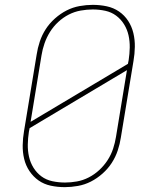

<svg xmlns="http://www.w3.org/2000/svg" viewBox="-20 -763 640 791"><path d="M247 8Q217 8 189 2Q161 -4 139 -19.5Q117 -35 101.5 -58Q86 -81 79.5 -108.5Q73 -136 73.5 -165Q74 -194 79 -223L131 -538Q135 -565 144 -592Q153 -619 168.5 -643Q184 -667 206.5 -687Q229 -707 254.5 -720Q280 -733 308 -738Q336 -743 362 -743Q392 -743 420 -737Q448 -731 470.5 -715.5Q493 -700 508 -677Q523 -654 529.5 -626.5Q536 -599 535.5 -570Q535 -541 530 -512L478 -197Q474 -170 465 -143Q456 -116 440.5 -92Q425 -68 402.5 -48Q380 -28 354.5 -15Q329 -2 301 3Q273 8 247 8ZM106 -261 507 -500 510 -515Q514 -541 514.5 -567Q515 -593 509.5 -617.5Q504 -642 491 -663Q478 -684 458.5 -698.5Q439 -713 414 -718.5Q389 -724 362 -724Q338 -724 312.5 -719.5Q287 -715 263.5 -703Q240 -691 220 -672.5Q200 -654 186 -631.5Q172 -609 163.5 -584.5Q155 -560 151 -535ZM248 -11Q272 -11 297 -15.5Q322 -20 345.5 -32Q369 -44 389 -62.5Q409 -81 423.5 -103.5Q438 -126 446 -150.5Q454 -175 458 -200L503 -474L102 -235L99 -220Q95 -194 94.5 -168Q94 -142 99.5 -117.5Q105 -93 118 -72Q131 -51 150.5 -36.5Q170 -22 195.5 -16.5Q221 -11 248 -11Z"/></svg>

Font: Iosevka Etoile Thin
Style: Italic
Weight: 100
Italic angle: -9°
Designer: Belleve Invis
Foundry: Belleve Invis
Version: Version 22.1.2; ttfautohint (v1.8.4)